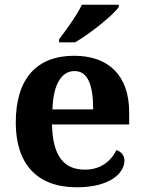

<svg xmlns="http://www.w3.org/2000/svg" viewBox="-20 -786 612 816"><path d="M231 -619V-606H299C362 -642 460 -721 485 -756V-766H328C307 -721 260 -657 231 -619ZM306 10C450 10 509 -52 509 -104C509 -126 494 -142 475 -148C452 -102 409 -65 341 -65C251 -65 204 -123 201 -257H529V-308C529 -467 440 -549 295 -549C137 -549 47 -453 47 -265C47 -91 136 10 306 10ZM376 -321H203C206 -427 241 -484 297 -484C354 -484 376 -423 376 -321Z"/></svg>

Font: Noto Serif Lao
Style: Bold
Weight: 700
Designer: Monotype Design Team
Foundry: Monotype Imaging Inc.
Version: Version 2.003